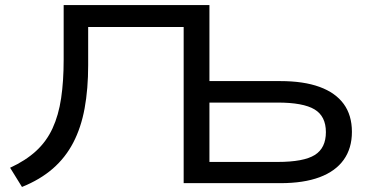

<svg xmlns="http://www.w3.org/2000/svg" viewBox="-20 -725 1482 760"><path d="M67 15 20 -61Q81 -89 122.5 -127Q164 -165 188 -217Q212 -269 222 -336.5Q232 -404 232 -489V-705H809V-404H1090Q1182 -404 1245 -381Q1308 -358 1340.5 -313.5Q1373 -269 1373 -203Q1373 -138 1340.5 -92.5Q1308 -47 1245 -23.5Q1182 0 1090 0H707V-618H329V-467Q329 -373 315 -296.5Q301 -220 270 -160.5Q239 -101 189 -57.5Q139 -14 67 15ZM809 -84H1079Q1182 -84 1226 -111.5Q1270 -139 1270 -202Q1270 -265 1225 -292Q1180 -319 1079 -319H809Z"/></svg>

Font: Nunito Sans 7pt Expanded
Style: Regular
Weight: 400
Width: 7
Designer: Vernon Adams
Foundry: Vernon Adams
Version: Version 3.101;gftools[0.9.27]